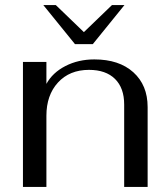

<svg xmlns="http://www.w3.org/2000/svg" viewBox="-20 -733 659 753"><path d="M70 -490H162V-404Q186 -448 236.5 -474Q287 -500 350 -500Q447 -500 503 -449.5Q559 -399 559 -313V0H467V-323Q467 -388 431 -423.5Q395 -459 329 -459Q253 -459 207.5 -409.5Q162 -360 162 -279V0H70ZM150 -713H199L309 -607L419 -713H468L344 -560H274Z"/></svg>

Font: Fahkwang
Style: Regular
Weight: 400
Version: Version 1.000; ttfautohint (v1.6)